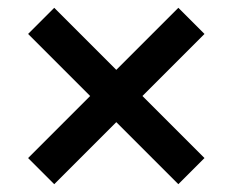

<svg xmlns="http://www.w3.org/2000/svg" viewBox="-20 -596 596 492"><path d="M437 -124 52 -509 119 -576 504 -191ZM119 -124 52 -191 437 -576 504 -509Z"/></svg>

Font: Fustat SemiBold
Style: Regular
Weight: 600
Designer: Mohamed Gaber, Khaled Hosny, Laura Garcia Mut
Foundry: Kief Type Foundry, Alif Type Foundry, Hard Type Foundry
Version: Version 1.007